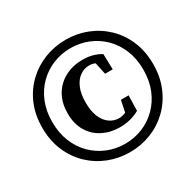

<svg xmlns="http://www.w3.org/2000/svg" viewBox="-151 -843 1046 1028"><g transform="rotate(-30 372.0 -329.0)"><path d="M373 18.5Q304.3 18.5 242.4 -5.8Q180.4 -30.2 132.6 -75.8Q84.7 -121.5 57.4 -185.8Q30 -250 30 -329.2Q30 -408.8 57.4 -472.6Q84.7 -536.4 132.6 -581.9Q180.4 -627.4 242.4 -651.6Q304.3 -675.8 373 -675.8Q442.2 -675.8 503.8 -651.6Q565.4 -627.4 612.9 -581.9Q660.4 -536.4 687.7 -472.6Q715.1 -408.8 715.1 -329.2Q715.1 -250 687.7 -185.8Q660.4 -121.5 612.9 -75.8Q565.4 -30.2 503.8 -5.8Q442.2 18.5 373 18.5ZM373 -33.5Q430.4 -33.5 481.2 -54.3Q532 -75.1 571.1 -114Q610.2 -152.8 632.3 -207.1Q654.5 -261.5 654.5 -329.2Q654.5 -397 632.3 -451.1Q610.2 -505.3 571.1 -543.9Q532 -582.5 481.2 -603.1Q430.4 -623.8 373 -623.8Q315.7 -623.8 264.9 -603.1Q214.1 -582.5 175 -543.9Q135.9 -505.3 113.8 -451.1Q91.6 -397 91.6 -329.2Q91.6 -261.5 113.8 -207Q135.9 -152.5 175 -113.8Q214.1 -75.1 264.9 -54.3Q315.7 -33.5 373 -33.5ZM391.9 -124.1Q335.3 -124.1 288.5 -147.6Q241.6 -171.1 213.8 -216.8Q186 -262.4 186 -328.5Q186 -379.6 202.9 -418.9Q219.9 -458.1 249.3 -484.6Q278.6 -511 316.2 -524.4Q353.8 -537.8 395.8 -537.8Q432.1 -537.8 458.6 -530.5Q485.1 -523.2 510.5 -508.3L513.2 -412.3H466L445.3 -509.3L490.8 -458.9Q470 -476.8 451.7 -485.3Q433.3 -493.8 414 -493.8Q383 -493.8 356.5 -475.5Q330.1 -457.2 314.3 -420.7Q298.6 -384.2 298.6 -330.2Q298.6 -276.5 314 -240.7Q329.5 -204.9 355.4 -186.8Q381.4 -168.6 412.6 -168.6Q431.7 -168.6 453.7 -177.4Q475.6 -186.2 495 -201.9L449.6 -153.2L469.6 -249.2H517.1L514.8 -154.9Q491.4 -141.6 460.8 -132.9Q430.2 -124.1 391.9 -124.1Z"/></g></svg>

Font: Source Serif 4 Variable
Style: Regular
Weight: 400
Designer: Frank Grießhammer
Foundry: Adobe
Version: Version 4.005;hotconv 1.1.0;makeotfexe 2.6.0